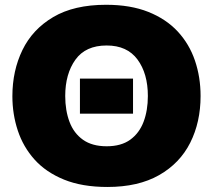

<svg xmlns="http://www.w3.org/2000/svg" viewBox="-20 -748 869 783"><path d="M418 14.5Q315 14.5 241.2 -15.5Q167.5 -45.5 121 -97.2Q74.5 -149 52.5 -215.8Q30.5 -282.5 30.5 -355.5Q30.5 -459.5 71.5 -544Q112.5 -628.5 197.2 -678.5Q282 -728.5 412.5 -728.5Q512 -728.5 584.8 -699.5Q657.5 -670.5 704.8 -619.5Q752 -568.5 775 -501Q798 -433.5 798 -356.5Q798 -250 755.8 -166Q713.5 -82 628.8 -33.8Q544 14.5 418 14.5ZM415 -151.5Q474 -151.5 511 -178.2Q548 -205 565.5 -251.2Q583 -297.5 583 -356.5Q583 -448 540.8 -505.2Q498.5 -562.5 415 -562.5Q329 -562.5 287.5 -504.5Q246 -446.5 246 -356.5Q246 -297.5 263.5 -251Q281 -204.5 318.5 -178Q356 -151.5 415 -151.5ZM306 -284.5V-427.5H522.5V-284.5Z"/></svg>

Font: Commissioner ExtraBold
Style: Regular
Weight: 800
Designer: Kostas Bartsokas
Foundry: Kostas Bartsokas
Version: Version 1.000; ttfautohint (v1.8.3)